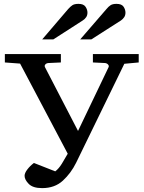

<svg xmlns="http://www.w3.org/2000/svg" viewBox="-20 -948 736 984"><path d="M195.8 16.1Q148.4 16.1 127.2 -5.6Q106 -27.3 106 -46.9Q106 -61 119.9 -79.3Q133.8 -97.7 153.8 -112.8L263.2 -69.8Q281.7 -84 296.9 -108.9Q312 -133.8 327.1 -160.2L83 -622.1L4.9 -627.9V-670.9H292V-627.9L229 -625Q218.3 -624.5 212.4 -617.9Q206.5 -611.3 210.9 -603L379.9 -276.9L536.1 -603Q540 -610.4 533.7 -617.4Q527.3 -624.5 517.1 -625L456.1 -627.9V-670.9H690.9V-627.9L617.2 -621.1L370.1 -113.8Q343.8 -60.5 302.2 -22.2Q260.7 16.1 195.8 16.1ZM623 -883.3Q623 -869.6 616.5 -859.9Q609.9 -850.1 600.1 -843.3L448.2 -746.1H391.1L525.4 -901.4Q535.6 -914.1 546.4 -921.1Q557.1 -928.2 577.1 -928.2Q603.5 -928.2 613.3 -913.6Q623 -898.9 623 -883.3ZM428.2 -883.3Q428.2 -869.6 421.6 -859.9Q415 -850.1 404.3 -843.3L253.4 -746.1H196.3L329.1 -901.4Q340.3 -914.1 350.8 -921.1Q361.3 -928.2 382.3 -928.2Q408.2 -928.2 418.2 -913.6Q428.2 -898.9 428.2 -883.3Z"/></svg>

Font: Charis
Style: Regular
Weight: 400
Designer: Walt Agee, Miriam Martin, Annie Olsen, Victor Gaultney, Lorna Priest, Alan Ward, Bob Hallissy, Martin Hosken, Sharon Cor
Foundry: SIL Global
Version: Version 7.000